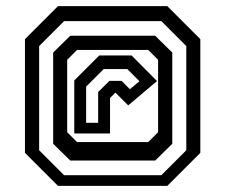

<svg xmlns="http://www.w3.org/2000/svg" viewBox="-20 -734 731 623"><path d="M168 -131 61 -238V-607L168 -714H523L630 -607V-238L523 -131ZM188 -165.5H503.5L584.5 -246.5V-584.5L503.5 -665.5H188L107 -584.5V-246.5ZM208 -213 152.5 -267.5V-563.5L208 -618H483.5L539 -563.5V-267.5L483.5 -213ZM230 -273H461L493 -305V-540L461 -572H230L198 -540V-305ZM221 -301V-473L302 -554H407L489.5 -471L396 -392L350 -438H359L337 -416V-301ZM259.5 -335.5H298.5V-435.5L335 -471.5H374.5L401.5 -444.5L432.5 -470.5L393 -510H316.5L259.5 -453Z"/></svg>

Font: Tourney Medium
Style: Regular
Weight: 500
Designer: Tyler Finck
Foundry: Etcetera Type Co
Version: Version 1.015